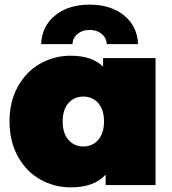

<svg xmlns="http://www.w3.org/2000/svg" viewBox="-20 -797 740 827"><path d="M650 -547V0H435V-45Q386 10 285 10Q213 10 152.5 -24.5Q92 -59 56.5 -124Q21 -189 21 -274Q21 -359 56.5 -423.5Q92 -488 152.5 -522.5Q213 -557 285 -557Q376 -557 424 -510V-547ZM428 -274Q428 -325 403 -353Q378 -381 339 -381Q300 -381 275 -353Q250 -325 250 -274Q250 -223 275 -194.5Q300 -166 339 -166Q378 -166 403 -194.5Q428 -223 428 -274ZM366 -777Q457 -777 514 -731Q571 -685 575 -607H440Q438 -635 417.5 -651.5Q397 -668 366 -668Q335 -668 314.5 -651.5Q294 -635 292 -607H157Q161 -685 218 -731Q275 -777 366 -777Z"/></svg>

Font: Montserrat Alternates Black
Style: Regular
Weight: 900
Designer: Julieta Ulanovsky
Foundry: Julieta Ulanovsky
Version: Version 7.200